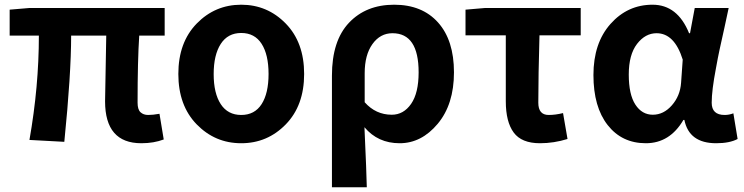

<svg xmlns="http://www.w3.org/2000/svg" viewBox="-20 -594 3159 815"><path d="M426 -164Q426 -173 431 -443H282Q282 -280 253 8L105 0Q145 -227 145 -443H21V-553L104 -560H679V-443H571Q564 -337 564 -158Q564 -129 576.5 -117.5Q589 -106 609 -106Q629 -106 657 -111L675 -2Q633 14 580 14Q426 14 426 -164Z M1193 -66Q1115 14 1004 14Q893 14 815 -66Q737 -146 737 -280Q737 -414 815 -494Q893 -574 1004 -574Q1115 -574 1193 -494Q1271 -414 1271 -280Q1271 -146 1193 -66ZM917 -152Q947 -106 1004 -106Q1061 -106 1090.5 -152Q1120 -198 1120 -280Q1120 -362 1090.5 -408Q1061 -454 1004 -454Q947 -454 917 -407.5Q887 -361 887 -279.5Q887 -198 917 -152Z M1389 201V-273Q1389 -421 1461.5 -497.5Q1534 -574 1653 -574Q1772 -574 1839.5 -498.5Q1907 -423 1907 -287Q1907 -151 1838 -68.5Q1769 14 1676.5 14Q1584 14 1527 -54Q1536 143 1537 201ZM1643 -107Q1693 -107 1725 -153Q1757 -199 1757 -287Q1757 -453 1646 -453Q1594 -453 1561 -407Q1528 -361 1528 -283V-160Q1575 -107 1643 -107Z M2272 14Q2194 14 2160.5 -31.5Q2127 -77 2127 -164V-444H1956V-553L2038 -560H2445V-444H2270Q2265 -271 2265 -158Q2265 -106 2309 -106Q2338 -106 2370 -114L2389 -4Q2331 14 2272 14Z M2881 -85Q2823 14 2721.5 14Q2620 14 2559.5 -63Q2499 -140 2499 -275.5Q2499 -411 2571.5 -492.5Q2644 -574 2750 -574Q2856 -574 2905 -453H2909L2929 -560H3073Q3070 -544 3055.5 -478.5Q3041 -413 3034.5 -383.5Q3028 -354 3019 -304Q3001 -210 3001 -158Q3001 -106 3056 -106Q3075 -106 3093 -113L3111 -4Q3077 14 3020 14Q2905 14 2885 -85ZM2871 -242 2878 -341Q2843 -453 2767 -453Q2719 -453 2684 -407.5Q2649 -362 2649 -277.5Q2649 -193 2677 -150Q2705 -107 2751 -107Q2797 -107 2832 -147Q2867 -187 2871 -242Z"/></svg>

Font: Swei Fan Sans CJK TC
Style: Bold
Weight: 700
Version: Version 2.130